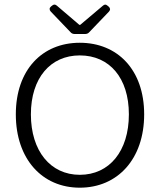

<svg xmlns="http://www.w3.org/2000/svg" viewBox="-20 -828 715 859"><path d="M207 -776.4 295.9 -683.6C300.8 -677.7 307.6 -675.8 315.4 -675.8H359.4C367.2 -675.8 374 -677.7 378.9 -683.6L467.8 -776.4C474.6 -784.2 473.6 -792 465.8 -798.8L460.9 -802.7C453.1 -809.6 447.3 -808.6 439.5 -801.8L338.9 -716.8H335L234.4 -802.7C226.6 -809.6 219.7 -808.6 212.9 -802.7L208 -798.8C200.2 -792 200.2 -784.2 207 -776.4ZM50.8 -316.4C50.8 -116.2 168.9 11.7 336.9 11.7C505.9 11.7 625 -116.2 625 -316.4C625 -515.6 505.9 -636.7 336.9 -636.7C168.9 -636.7 50.8 -515.6 50.8 -316.4ZM556.6 -316.4C556.6 -152.3 469.7 -45.9 336.9 -45.9C206.1 -45.9 118.2 -152.3 118.2 -316.4C118.2 -479.5 206.1 -580.1 336.9 -580.1C469.7 -580.1 556.6 -479.5 556.6 -316.4Z"/></svg>

Font: Ed Sans Neue Light
Style: Regular
Weight: 300
Designer: Stephen Hutchings
Version: Version 1.004;PS 001.004;hotconv 1.0.88;makeotf.lib2.5.64775